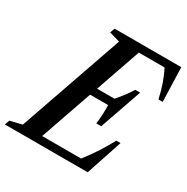

<svg xmlns="http://www.w3.org/2000/svg" viewBox="-226 -912 1036 1061"><g transform="rotate(30 291.5 -381.0)"><path d="M-55 0 -44.5 -30 31.5 -49 262.5 -712 194.5 -731.5 205.5 -761.5H631L638 -544H611Q599.5 -595 585 -636.8Q570.5 -678.5 551.5 -714H387.5L287.5 -426H398.5Q421 -451.5 440.5 -477.8Q460 -504 473.5 -526H504.5L411 -257.5H379.5Q383.5 -284.5 385 -317Q386.5 -349.5 385.5 -378H270.5L155.5 -47.5H404Q441.5 -95.5 470.2 -140.2Q499 -185 523 -230.5H550L473.5 0Z"/></g></svg>

Font: Libre Caslon Condensed SemiBold Italic
Style: Regular
Weight: 600
Italic angle: -22.583°
Designer: Pablo Impallari, Rodrigo Fuenzalida, Katja Schimmel, Ertekin Erdin
Foundry: Pablo Impallari, Rodrigo Fuenzalida
Version: Version 2.000; ttfautohint (v1.8.4.7-5d5b);gftools[0.9.33]